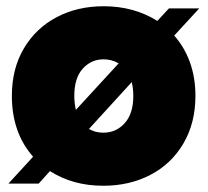

<svg xmlns="http://www.w3.org/2000/svg" viewBox="-20 -588 665 615"><path d="M538 -474Q571 -437 588.5 -388Q606 -339 606 -281Q606 -194 567.5 -128.5Q529 -63 462 -28Q395 7 311 7Q213 7 140 -40L104 0H7L86 -86Q18 -163 18 -281Q18 -368 56.5 -433Q95 -498 161.5 -533Q228 -568 312 -568Q409 -568 484 -521L521 -561H618ZM218 -281Q218 -258 223 -236L360 -385Q338 -398 312 -398Q272 -398 245 -368Q218 -338 218 -281ZM407 -281Q407 -303 402 -325L265 -175Q285 -163 311 -163Q352 -163 379.5 -193.5Q407 -224 407 -281Z"/></svg>

Font: Fz Poppins ExtBd
Style: Regular
Weight: 800
Designer: Ninad Kale (Devanagari), Jonny Pinhorn (Latin)
Foundry: Indian Type Foundry
Version: Vit hóa bi Vntype.Com & FontZin.Com